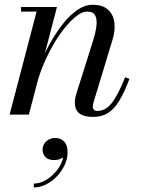

<svg xmlns="http://www.w3.org/2000/svg" viewBox="-20 -490 611 821"><path d="M378 10Q339 10 319.5 -5Q300 -20 300 -52Q300 -62 302.2 -72.5Q304.5 -83 306.5 -89.5L375.5 -308Q388 -346.5 392 -376.5Q396 -406.5 387.2 -423.5Q378.5 -440.5 352.5 -440.5Q329 -440.5 298.5 -414.5Q268 -388.5 237 -344.2Q206 -300 179.8 -245.2Q153.5 -190.5 138 -133H124Q135 -174.5 153.8 -220.8Q172.5 -267 197.5 -311Q222.5 -355 251.5 -391Q280.5 -427 312 -448.2Q343.5 -469.5 375.5 -469.5Q419 -469.5 441.8 -448.8Q464.5 -428 469 -393.8Q473.5 -359.5 461 -319.5L380 -52.5Q378.5 -48 377.8 -43.2Q377 -38.5 377 -34.5Q377 -26.5 381.2 -21Q385.5 -15.5 396 -15.5Q431 -15.5 457.8 -49.2Q484.5 -83 515 -159.5L533.5 -153Q512 -95.5 490.2 -59.5Q468.5 -23.5 441.8 -6.8Q415 10 378 10ZM21 0 136.5 -440.5H70V-460H223.5L103.5 0ZM124.5 311.5V295Q148 295 171.5 282.5Q195 270 214.2 249.2Q233.5 228.5 244 203.2Q254.5 178 252 152.5H268Q268 165 259.8 174.5Q251.5 184 238.5 189.2Q225.5 194.5 212 194.5Q186 194.5 174 181.2Q162 168 162 149.5Q162 136.5 169 125.2Q176 114 188.2 107Q200.5 100 215.5 100Q239 100 254 115Q269 130 269 161.5Q269 188.5 256.8 215Q244.5 241.5 223.8 263.5Q203 285.5 177.2 298.5Q151.5 311.5 124.5 311.5Z"/></svg>

Font: Bodoni Moda SC
Style: Italic
Weight: 400
Italic angle: -13°
Designer: Owen Earl
Foundry: indestructible type
Version: Version 2.005